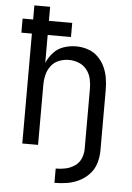

<svg xmlns="http://www.w3.org/2000/svg" viewBox="-61 -780 698 1018"><g transform="rotate(5 288.0 -271.0)"><path d="M268 193Q302 193 335.5 187.5Q369 182 400 166.5Q431 151 454 125.5Q477 100 486.5 67Q496 34 496 0V-320Q496 -352 491 -383.5Q486 -415 472.5 -444Q459 -473 436 -495.5Q413 -518 382.5 -528Q352 -538 320 -538Q287 -538 255 -527.5Q223 -517 200 -492Q177 -467 164 -437V-585H288V-660H164V-735H80V-660H24V-585H80V0H164V-320Q164 -347 170.5 -373.5Q177 -400 193.5 -421.5Q210 -443 235.5 -453Q261 -463 288 -463Q315 -463 340.5 -453Q366 -443 383 -421.5Q400 -400 406 -373.5Q412 -347 412 -320V0Q412 26 401.5 51Q391 76 368.5 91Q346 106 320.5 111.5Q295 117 268 117Z"/></g></svg>

Font: Iosevka SS01 Extended
Style: Regular
Weight: 400
Width: 7
Monospace: yes
Designer: Belleve Invis
Foundry: Belleve Invis
Version: Version 3.4.7; ttfautohint (v1.8.3)